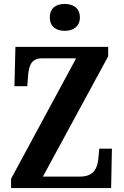

<svg xmlns="http://www.w3.org/2000/svg" viewBox="-20 -951 625 971"><path d="M308 -795C349 -795 384 -816 384 -863C384 -911 349 -931 308 -931C264 -931 232 -911 232 -863C232 -816 264 -795 308 -795ZM36 0H542L546 -199H482L478 -155C474 -105 458 -58 385 -58H197L527 -666V-714H58L53 -515H118L122 -567C126 -619 138 -656 193 -656H365L36 -47Z"/></svg>

Font: Noto Serif Thai Condensed
Style: Bold
Weight: 700
Width: 3
Designer: Monotype Design Team
Foundry: Monotype Imaging Inc.
Version: Version 2.002